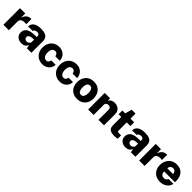

<svg xmlns="http://www.w3.org/2000/svg" viewBox="494 -2449 4233 4233"><g transform="rotate(45 2610.0 -333.0)"><path d="M56.5 0V-517H220.5V-384.5Q232.5 -425 255.2 -457.2Q278 -489.5 311.5 -508.2Q345 -527 389 -527Q394.5 -527 398.8 -526.8Q403 -526.5 404 -525.5V-364Q401.5 -365 397.8 -365.5Q394 -366 390 -366Q341 -371 309.2 -364.5Q277.5 -358 259.2 -343.5Q241 -329 233.8 -309Q226.5 -289 226.5 -265.5V0Z M621.5 10Q573 10 532.8 -8.8Q492.5 -27.5 468.8 -63.5Q445 -99.5 445 -151.5Q445 -236 510.2 -281.5Q575.5 -327 714.5 -327.5L767 -328V-354.5Q767 -385 749.8 -400.2Q732.5 -415.5 695.5 -415Q670 -414.5 643.5 -402.8Q617 -391 605.5 -359.5H466Q469 -418 500.8 -455Q532.5 -492 585.2 -509.5Q638 -527 703.5 -527Q788 -527 837.5 -506.8Q887 -486.5 908.5 -450.2Q930 -414 930 -365V0H788.5L774 -85.5Q749 -31 712.2 -10.5Q675.5 10 621.5 10ZM680.5 -99.5Q697.5 -99.5 713 -105.5Q728.5 -111.5 740.5 -122.2Q752.5 -133 759.5 -146Q766.5 -159 767 -174V-244.5L725 -244Q699 -244 671.2 -237Q643.5 -230 624.5 -213.8Q605.5 -197.5 605.5 -169Q605.5 -136.5 627.8 -118Q650 -99.5 680.5 -99.5Z M1275.5 -527Q1344 -527 1393 -498.2Q1442 -469.5 1468.8 -421.8Q1495.5 -374 1498 -317.5H1358Q1355.5 -335 1346.8 -354Q1338 -373 1321 -386.2Q1304 -399.5 1276.5 -399.5Q1232 -399.5 1204.8 -364.2Q1177.5 -329 1177.5 -258Q1177.5 -188 1205.5 -148.5Q1233.5 -109 1280 -109Q1307 -109 1323.8 -123.5Q1340.5 -138 1349 -157Q1357.5 -176 1360 -190.5H1495.5Q1494 -136 1466.8 -90.5Q1439.5 -45 1391 -17.5Q1342.5 10 1275.5 10Q1202.5 10 1144.8 -22.8Q1087 -55.5 1053.5 -115.5Q1020 -175.5 1020 -256Q1020 -336.5 1052.5 -397.2Q1085 -458 1142.8 -492.5Q1200.5 -527 1275.5 -527Z M1815.5 -527Q1884 -527 1933 -498.2Q1982 -469.5 2008.8 -421.8Q2035.5 -374 2038 -317.5H1898Q1895.5 -335 1886.8 -354Q1878 -373 1861 -386.2Q1844 -399.5 1816.5 -399.5Q1772 -399.5 1744.8 -364.2Q1717.5 -329 1717.5 -258Q1717.5 -188 1745.5 -148.5Q1773.5 -109 1820 -109Q1847 -109 1863.8 -123.5Q1880.5 -138 1889 -157Q1897.5 -176 1900 -190.5H2035.5Q2034 -136 2006.8 -90.5Q1979.5 -45 1931 -17.5Q1882.5 10 1815.5 10Q1742.5 10 1684.8 -22.8Q1627 -55.5 1593.5 -115.5Q1560 -175.5 1560 -256Q1560 -336.5 1592.5 -397.2Q1625 -458 1682.8 -492.5Q1740.5 -527 1815.5 -527Z M2356.5 10Q2278.5 10 2221 -23.2Q2163.5 -56.5 2131.8 -116.2Q2100 -176 2100 -255.5Q2100 -336.5 2132.2 -397.8Q2164.5 -459 2222.5 -493Q2280.5 -527 2357 -527Q2436 -527 2493.2 -492.8Q2550.5 -458.5 2581.5 -397.2Q2612.5 -336 2612.5 -255.5Q2612.5 -178 2581.8 -118.2Q2551 -58.5 2493.5 -24.2Q2436 10 2356.5 10ZM2357 -115Q2392 -115 2411.5 -136.8Q2431 -158.5 2439 -192.2Q2447 -226 2447 -261Q2447 -295.5 2439.5 -328.5Q2432 -361.5 2412.5 -382.8Q2393 -404 2357 -404Q2322 -404 2302.2 -383.2Q2282.5 -362.5 2274.2 -329.8Q2266 -297 2266 -261Q2266 -227 2273.8 -193.2Q2281.5 -159.5 2301.2 -137.2Q2321 -115 2357 -115Z M2699 0V-517H2867V-444.5Q2878 -462.5 2896.2 -480Q2914.5 -497.5 2942.8 -509Q2971 -520.5 3011.5 -520.5Q3058 -520.5 3099.2 -502.5Q3140.5 -484.5 3166.5 -445.2Q3192.5 -406 3192.5 -342.5V0H3021.5V-320Q3021.5 -354 2999.5 -371.2Q2977.5 -388.5 2949 -388.5Q2930 -388.5 2911.5 -381.2Q2893 -374 2881 -359.8Q2869 -345.5 2869 -324V0Z M3615 -400.5H3501.5L3502 -145.5Q3502 -130 3506.8 -122.5Q3511.5 -115 3520 -112.5Q3528.5 -110 3541 -110H3616V-7.5Q3605.5 -3 3583.5 1.8Q3561.5 6.5 3519 6.5Q3444.5 6.5 3403.8 -12.2Q3363 -31 3347.2 -63.8Q3331.5 -96.5 3331.5 -138V-400.5H3247.5V-517H3337.5L3381 -675.5H3501.5V-518H3615Z M3863.5 10Q3815 10 3774.8 -8.8Q3734.5 -27.5 3710.8 -63.5Q3687 -99.5 3687 -151.5Q3687 -236 3752.2 -281.5Q3817.5 -327 3956.5 -327.5L4009 -328V-354.5Q4009 -385 3991.8 -400.2Q3974.5 -415.5 3937.5 -415Q3912 -414.5 3885.5 -402.8Q3859 -391 3847.5 -359.5H3708Q3711 -418 3742.8 -455Q3774.5 -492 3827.2 -509.5Q3880 -527 3945.5 -527Q4030 -527 4079.5 -506.8Q4129 -486.5 4150.5 -450.2Q4172 -414 4172 -365V0H4030.5L4016 -85.5Q3991 -31 3954.2 -10.5Q3917.5 10 3863.5 10ZM3922.5 -99.5Q3939.5 -99.5 3955 -105.5Q3970.5 -111.5 3982.5 -122.2Q3994.5 -133 4001.5 -146Q4008.5 -159 4009 -174V-244.5L3967 -244Q3941 -244 3913.2 -237Q3885.5 -230 3866.5 -213.8Q3847.5 -197.5 3847.5 -169Q3847.5 -136.5 3869.8 -118Q3892 -99.5 3922.5 -99.5Z M4289 0V-517H4453V-384.5Q4465 -425 4487.8 -457.2Q4510.5 -489.5 4544 -508.2Q4577.5 -527 4621.5 -527Q4627 -527 4631.2 -526.8Q4635.5 -526.5 4636.5 -525.5V-364Q4634 -365 4630.2 -365.5Q4626.5 -366 4622.5 -366Q4573.5 -371 4541.8 -364.5Q4510 -358 4491.8 -343.5Q4473.5 -329 4466.2 -309Q4459 -289 4459 -265.5V0Z M4849.5 -219.5Q4849 -184 4860.5 -159.8Q4872 -135.5 4893 -123Q4914 -110.5 4942 -110.5Q4974 -110.5 4998.8 -123.8Q5023.5 -137 5035 -170H5187Q5178.5 -113.5 5142.2 -73.2Q5106 -33 5054 -11.5Q5002 10 4946.5 10Q4867.5 10 4807.8 -22.5Q4748 -55 4714.8 -114Q4681.5 -173 4681.5 -252.5Q4681.5 -328 4712 -390.2Q4742.5 -452.5 4800 -489.8Q4857.5 -527 4938.5 -527Q5020.5 -527 5075.5 -492.8Q5130.5 -458.5 5158.2 -398.8Q5186 -339 5186 -262V-219.5ZM4849 -317.5H5028Q5028 -343 5018 -364.2Q5008 -385.5 4988 -398Q4968 -410.5 4938.5 -410.5Q4911.5 -410.5 4891.5 -397.2Q4871.5 -384 4860 -362.8Q4848.5 -341.5 4849 -317.5Z"/></g></svg>

Font: Public Sans Thin ExtraBold
Style: Regular
Weight: 800
Version: Version 1.007